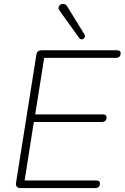

<svg xmlns="http://www.w3.org/2000/svg" viewBox="-20 -962 637 982"><path d="M85 0Q72 0 66 -7Q60 -14 62 -27L166 -682Q168 -694 175 -699.5Q182 -705 193 -705H576Q586 -705 591.5 -701.5Q597 -698 597 -690Q597 -677 590 -671.5Q583 -666 574 -666H206L160 -377H504Q514 -377 519.5 -373.5Q525 -370 525 -362Q525 -349 518 -343.5Q511 -338 502 -338H153L106 -39H470Q480 -39 485.5 -35.5Q491 -32 491 -24Q491 -11 484 -5.5Q477 0 468 0ZM384 -769 285 -907Q279 -915 279.5 -922.5Q280 -930 285 -935Q290 -940 297 -941.5Q304 -943 311.5 -940.5Q319 -938 324 -929L412 -786Q416 -779 414 -773Q412 -767 407 -763.5Q402 -760 395.5 -761Q389 -762 384 -769Z"/></svg>

Font: Nunito ExtraLight ExtraLight
Style: Italic
Weight: 250
Italic angle: -9°
Version: Version 3.602